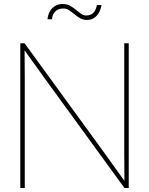

<svg xmlns="http://www.w3.org/2000/svg" viewBox="-20 -945 749 965"><path d="M82 -727.5H103.5L505.4 -175.3Q560.1 -99.6 614.3 -23.4H605.5Q605.5 -74.2 605 -99.6Q605 -137.7 604.5 -175.3V-727.5H627V0H605.5L204.6 -551.3Q177.2 -589.4 149.9 -627.4Q122.6 -665.5 95.2 -703.6H103.5Q104 -665.5 104 -627.4Q104.5 -602.1 104.5 -551.3V0H82ZM351.6 -875.5Q335 -889.2 323.5 -895.8Q312 -902.3 297.9 -902.3Q273.4 -902.3 258.3 -887.9Q243.2 -873.5 241.2 -848.1H218.8Q220.7 -870.1 230.7 -887.7Q240.7 -905.3 257.1 -915Q273.4 -924.8 293.9 -924.8Q315.9 -924.8 331.8 -916.3Q347.7 -907.7 366.7 -891.6Q381.8 -878.9 391.6 -873Q401.4 -867.2 413.6 -867.2Q435.1 -867.2 448.2 -879.6Q461.4 -892.1 467.3 -919.4H490.2Q486.3 -896.5 476.3 -879.6Q466.3 -862.8 451.2 -853.8Q436 -844.7 417.5 -844.7Q398.4 -844.7 384 -852.5Q369.6 -860.4 351.6 -875.5Z"/></svg>

Font: Intratopia Thin
Style: Regular
Weight: 100
Designer: Rasmus Andersson
Foundry: rsms
Version: Version 3.000;Glyphs 3.2.3 (3260)